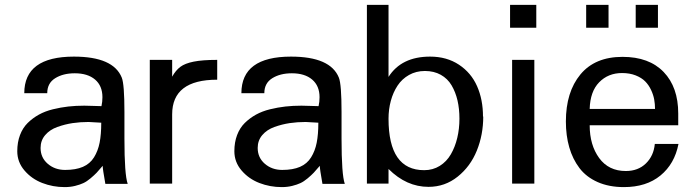

<svg xmlns="http://www.w3.org/2000/svg" viewBox="-20 -742 2813 776"><path d="M282.2 -445.8Q234.9 -445.8 202.9 -425.8Q170.9 -405.8 170.9 -365.2H78.1Q78.1 -513.2 278.8 -513.2Q438 -513.2 472.2 -428.2Q482.9 -401.4 482.9 -289.1V-182.1Q482.9 -36.1 496.1 1H405.8Q395 -59.1 395 -71.8Q379.9 -53.7 370.6 -43.9Q361.3 -34.2 345.9 -21.2Q330.6 -8.3 316.9 -2Q303.2 4.4 283.7 9.3Q264.2 14.2 241.2 14.2Q193.8 14.2 150.9 -2.4Q107.9 -19 78.9 -53Q49.8 -86.9 49.8 -130.9Q49.8 -167 60.8 -196Q71.8 -225.1 91.8 -244.9Q111.8 -264.6 137 -278.6Q162.1 -292.5 193.8 -300.3Q225.6 -308.1 256.1 -311.5Q286.6 -314.9 320.8 -314.9Q328.1 -314.9 355.5 -314Q382.8 -313 390.1 -313Q394 -330.6 394 -349.1Q394 -395 364.3 -420.4Q334.5 -445.8 282.2 -445.8ZM144 -144Q144 -105 172.9 -80.1Q201.7 -55.2 243.2 -55.2Q286.1 -55.2 314.9 -67.6Q343.8 -80.1 359.9 -106Q376 -131.8 382.6 -165.3Q389.2 -198.7 389.2 -246.1Q339.4 -249 337.9 -249Q304.2 -249 273.2 -244.4Q242.2 -239.7 211.7 -228.8Q181.2 -217.8 162.6 -196Q144 -174.3 144 -144Z M857.9 -419.9Q675.8 -419.9 675.8 -279.8V0H585.4V-500H675.8V-432.1Q690.4 -458 709 -471.9Q727.5 -485.8 762.9 -492.9Q798.3 -500 857.9 -500Z M1159.7 -445.8Q1112.3 -445.8 1080.3 -425.8Q1048.3 -405.8 1048.3 -365.2H955.6Q955.6 -513.2 1156.2 -513.2Q1315.4 -513.2 1349.6 -428.2Q1360.4 -401.4 1360.4 -289.1V-182.1Q1360.4 -36.1 1373.5 1H1283.2Q1272.5 -59.1 1272.5 -71.8Q1257.3 -53.7 1248 -43.9Q1238.8 -34.2 1223.4 -21.2Q1208 -8.3 1194.3 -2Q1180.7 4.4 1161.1 9.3Q1141.6 14.2 1118.7 14.2Q1071.3 14.2 1028.3 -2.4Q985.4 -19 956.3 -53Q927.2 -86.9 927.2 -130.9Q927.2 -167 938.2 -196Q949.2 -225.1 969.2 -244.9Q989.3 -264.6 1014.4 -278.6Q1039.6 -292.5 1071.3 -300.3Q1103 -308.1 1133.5 -311.5Q1164.1 -314.9 1198.2 -314.9Q1205.6 -314.9 1232.9 -314Q1260.3 -313 1267.6 -313Q1271.5 -330.6 1271.5 -349.1Q1271.5 -395 1241.7 -420.4Q1211.9 -445.8 1159.7 -445.8ZM1021.5 -144Q1021.5 -105 1050.3 -80.1Q1079.1 -55.2 1120.6 -55.2Q1163.6 -55.2 1192.4 -67.6Q1221.2 -80.1 1237.3 -106Q1253.4 -131.8 1260 -165.3Q1266.6 -198.7 1266.6 -246.1Q1216.8 -249 1215.3 -249Q1181.6 -249 1150.6 -244.4Q1119.6 -239.7 1089.1 -228.8Q1058.6 -217.8 1040 -196Q1021.5 -174.3 1021.5 -144Z M1694.3 -54.2Q1729.5 -54.2 1757.3 -71.5Q1785.2 -88.9 1802.2 -118.4Q1819.3 -147.9 1828.1 -184.8Q1836.9 -221.7 1836.9 -262.2Q1836.9 -302.2 1829.1 -335.9Q1821.3 -369.6 1805.2 -397Q1789.1 -424.3 1761.5 -439.7Q1733.9 -455.1 1697.3 -455.1Q1661.6 -455.1 1633.1 -439Q1604.5 -422.9 1586.7 -395.8Q1568.8 -368.7 1559.6 -334.5Q1550.3 -300.3 1550.3 -262.2Q1550.3 -54.2 1694.3 -54.2ZM1932.1 -271H1933.1Q1933.1 -197.3 1907.2 -133.3Q1881.3 -69.3 1829.8 -28.1Q1778.3 13.2 1711.9 13.2Q1622.6 13.2 1550.3 -59.1V0H1462.9V-722.2H1550.3V-431.2Q1602.5 -513.2 1718.3 -513.2Q1785.6 -513.2 1835 -480.5Q1884.3 -447.8 1908.2 -393.6Q1932.1 -339.4 1932.1 -271Z M2139.6 0H2049.8V-500H2139.6ZM2147.5 -629.9H2041.5V-722.2H2147.5Z M2627.4 -301.8Q2627.4 -321.3 2624 -340.1Q2620.6 -358.9 2611.3 -378.7Q2602.1 -398.4 2587.6 -413.1Q2573.2 -427.7 2549.1 -437.3Q2524.9 -446.8 2494.1 -446.8Q2438 -446.8 2401.6 -409.4Q2365.2 -372.1 2363.3 -301.8ZM2439.5 -629.9H2349.1V-722.2H2439.5ZM2639.2 -629.9H2549.3V-722.2H2639.2ZM2363.3 -235.8Q2363.3 -155.8 2401.6 -103.3Q2439.9 -50.8 2509.3 -50.8Q2559.1 -50.8 2590.6 -81.5Q2622.1 -112.3 2626.5 -160.2H2722.2Q2706.5 -79.6 2649.4 -32.7Q2592.3 14.2 2501.5 14.2Q2441.4 14.2 2395.5 -6.1Q2349.6 -26.4 2322 -62.7Q2294.4 -99.1 2280.8 -146.5Q2267.1 -193.8 2267.1 -251Q2267.1 -370.1 2325.9 -441.2Q2384.8 -512.2 2496.1 -512.2Q2603.5 -512.2 2662.4 -450.9Q2721.2 -389.6 2721.2 -283.2V-235.8Z"/></svg>

Font: Perun
Style: Regular
Weight: 400
Version: Version 1.0000